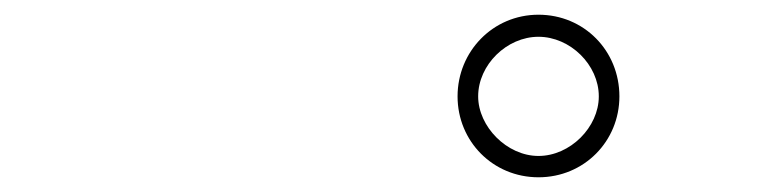

<svg xmlns="http://www.w3.org/2000/svg" viewBox="-20 -766 1040 261"><path d="M602 -635C602 -574 650 -525 712 -525C774 -525 822 -574 822 -635C822 -697 774 -746 712 -746C650 -746 602 -696 602 -635ZM630 -635C630 -678 669 -716 712 -716C755 -716 794 -678 794 -635C794 -593 755 -554 712 -554C669 -554 630 -594 630 -635Z"/></svg>

Font: Noto Sans Japanese Thin
Style: Regular
Weight: 100
Designer: Ryoko NISHIZUKA (kana & ideographs); Paul D. Hunt (Latin, Greek & Cyrillic); Wenlong ZHANG (bopomofo); Sandoll Communica
Foundry: Adobe Systems Incorporated
Version: Version 1.000;PS 1;hotconv 1.0.78;makeotf.lib2.5.61930